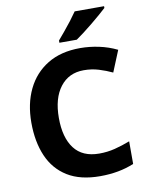

<svg xmlns="http://www.w3.org/2000/svg" viewBox="-100 -1006 843 1087"><g transform="rotate(-10 321.0 -462.0)"><path d="M398 -597Q312 -597 262.5 -532.5Q213 -468 213 -355Q213 -242 260.5 -179.5Q308 -117 404 -117Q451 -117 494.5 -128Q538 -139 582 -156V-26Q497 10 387 10Q273 10 199.5 -35.5Q126 -81 90.5 -163.5Q55 -246 55 -356Q55 -464 95 -547Q135 -630 212 -677Q289 -724 400 -724Q453 -724 507.5 -712.5Q562 -701 611 -677L561 -555Q525 -572 484.5 -584.5Q444 -597 398 -597ZM575 -924Q560 -910 537 -890Q514 -870 487 -848Q460 -826 434.5 -806.5Q409 -787 390 -774H290V-787Q306 -806 327.5 -831.5Q349 -857 370 -884.5Q391 -912 406 -934H575Z"/></g></svg>

Font: Noto Sans Georgian Bold
Style: Regular
Weight: 700
Designer: Monotype Design Team, Akaki Razmadze
Foundry: Google LLC
Version: Version 2.005; ttfautohint (v1.8.4.7-5d5b)